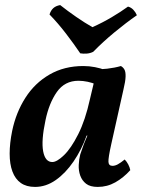

<svg xmlns="http://www.w3.org/2000/svg" viewBox="-20 -727 562 756"><path d="M456 -467Q465 -462 470 -453Q475 -444 474.5 -425.5Q474 -407 466 -374L418 -159Q406 -105 407 -89.5Q408 -74 423 -74Q433 -74 444 -80Q455 -86 471 -99Q479 -91 485 -79.5Q491 -68 493 -57Q466 -27 434 -9Q402 9 365 9Q335 9 319 -3.5Q303 -16 296 -35.5Q289 -55 290 -77.5Q291 -100 296 -119Q300 -130 305 -145Q310 -160 316.5 -175Q323 -190 328 -202L362 -360L339 -454Q372 -453 402 -456.5Q432 -460 456 -467ZM392 -452 358 -394Q345 -401 325.5 -405Q306 -409 289 -409Q235 -409 204 -365Q173 -321 159 -253Q142 -173 150 -131Q158 -89 186 -89Q204 -89 232 -116Q260 -143 288 -198.5Q316 -254 334 -336L353 -416L394 -409L343 -193H321Q301 -137 269.5 -91Q238 -45 199.5 -18Q161 9 118 9Q84 9 62 -6.5Q40 -22 29 -51.5Q18 -81 18 -122Q18 -163 28 -212Q43 -284 80 -342Q117 -400 175 -433.5Q233 -467 308 -467Q332 -467 354.5 -462.5Q377 -458 392 -452ZM296 -517Q271 -554 240 -594.5Q209 -635 175 -670Q180 -686 190 -695Q200 -704 217 -707Q246 -684 280 -660.5Q314 -637 344 -620Q384 -638 419.5 -659Q455 -680 484 -701Q496 -698 505 -688.5Q514 -679 519 -667Q477 -638 431 -600Q385 -562 347 -523Q335 -517 321.5 -516Q308 -515 296 -517Z"/></svg>

Font: Vollkorn SemiBold
Style: Italic
Weight: 600
Italic angle: -11°
Designer: Friedrich Althausen
Foundry: Friedrich Althausen
Version: Version 5.000